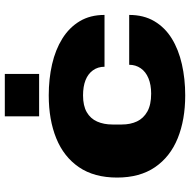

<svg xmlns="http://www.w3.org/2000/svg" viewBox="-16 -742 771 778"><g transform="rotate(-90 369.0 -353.5)"><path d="M371 12Q272 12 197 -18.5Q122 -49 80 -110.5Q38 -172 38 -264Q38 -357 80 -418.5Q122 -480 197 -510.5Q272 -541 371 -541Q438 -541 497 -527.5Q556 -514 601 -486Q646 -458 671.5 -415.5Q697 -373 697 -315H487Q487 -342 472.5 -362Q458 -382 432.5 -392Q407 -402 371 -402Q329 -402 303 -387Q277 -372 265 -345Q253 -318 253 -283V-245Q253 -210 265.5 -183.5Q278 -157 305.5 -141.5Q333 -126 378 -126Q414 -126 440.5 -137Q467 -148 481 -168.5Q495 -189 495 -215H697Q697 -156 671.5 -113Q646 -70 601.5 -42.5Q557 -15 497.5 -1.5Q438 12 371 12ZM286 -580V-719H458V-580Z"/></g></svg>

Font: Archivo SemiExpanded Black
Style: Regular
Weight: 900
Width: 6
Designer: Hector Gatti
Foundry: Omnibus-Type
Version: Version 2.001